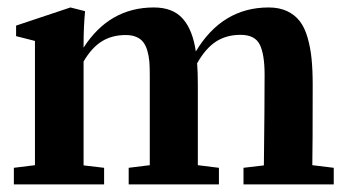

<svg xmlns="http://www.w3.org/2000/svg" viewBox="-20 -487 924 507"><path d="M16.6 0V-43.9L72.3 -50.8V-378.9L22.5 -391.6V-419.4L166 -467.3L204.6 -457.5Q200.7 -415.5 200.7 -369.1V-361.3Q269 -467.3 386.2 -467.3Q436.5 -467.3 462.6 -437.7Q488.8 -408.2 497.1 -351.1Q566.9 -467.3 689.5 -467.3Q717.8 -467.3 738.3 -457.5Q758.8 -447.8 771.7 -430.9Q784.7 -414.1 792.2 -387.7Q799.8 -361.3 802.7 -332Q805.7 -302.7 805.7 -263.7Q805.7 -97.2 804.7 -50.8L861.3 -43.9V0H623V-43.9L676.8 -50.3Q678.7 -206.5 678.7 -290Q678.7 -343.3 666 -369.1Q653.3 -395 615.2 -395Q577.6 -395 550 -377Q522.5 -358.9 500.5 -319.8Q502.4 -296.4 502.4 -263.7V-50.8L558.1 -43.9V0H319.8V-43.9L375.5 -50.8V-290Q375.5 -310.5 374.3 -325.2Q373 -339.8 368.9 -353.8Q364.7 -367.7 357.9 -376.2Q351.1 -384.8 339.6 -389.6Q328.1 -394.5 312 -394.5Q275.9 -394.5 249 -377.9Q222.2 -361.3 200.7 -324.7V-50.3L254.9 -43.9V0Z"/></svg>

Font: Elstob 6pt
Style: Bold
Weight: 700
Designer: Peter S. Baker
Version: Version 1.015